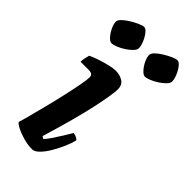

<svg xmlns="http://www.w3.org/2000/svg" viewBox="-228 -779 836 836"><g transform="rotate(45 190.0 -361.0)"><path d="M158 0Q130 0 102 -8Q74 -16 54 -26.5Q34 -37 32 -44Q38 -62 47.5 -98.5Q57 -135 68.5 -180Q80 -225 90 -270Q100 -315 106.5 -349.5Q113 -384 113 -399Q113 -409 107 -414Q101 -419 84 -419H37Q37 -431 40 -444Q43 -457 45 -464Q58 -471 83.5 -479.5Q109 -488 133.5 -494Q158 -500 171 -500Q200 -500 218.5 -487.5Q237 -475 237 -449Q237 -419 217.5 -327Q198 -235 149 -73L160 -66Q170 -76 183.5 -96Q197 -116 211 -138.5Q225 -161 235 -178Q244 -178 254 -173Q264 -168 266 -163Q261 -142 249 -114.5Q237 -87 221.5 -60.5Q206 -34 189 -17Q172 0 158 0ZM280 -571Q271 -571 258 -585Q245 -599 236 -618Q227 -637 227 -651Q227 -661 239.5 -673Q252 -685 270 -696Q288 -707 305 -714.5Q322 -722 331 -722Q341 -722 352.5 -707.5Q364 -693 372 -673.5Q380 -654 380 -640Q380 -630 368.5 -618Q357 -606 340 -595Q323 -584 306.5 -577.5Q290 -571 280 -571ZM75 -571Q65 -571 52.5 -585Q40 -599 31 -618Q22 -637 22 -651Q22 -661 34.5 -673Q47 -685 65 -696Q83 -707 100 -714.5Q117 -722 126 -722Q136 -722 147.5 -707.5Q159 -693 167 -673.5Q175 -654 175 -640Q175 -630 163.5 -618Q152 -606 135 -595Q118 -584 101.5 -577.5Q85 -571 75 -571Z"/></g></svg>

Font: Texturina 72pt 72pt ExtraBold
Style: Italic
Weight: 800
Italic angle: -11°
Designer: Guillermo Torres Carreño
Foundry: Omnibus-Type
Version: Version 1.002; ttfautohint (v1.8.3)